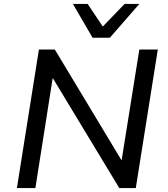

<svg xmlns="http://www.w3.org/2000/svg" viewBox="-20 -957 856 977"><path d="M66 0 178 -705H259L598 -142H599L689 -705H783L671 0H587L249 -559H248L160 0ZM451 -765 351 -937H426L503 -822L614 -937H689L539 -765Z"/></svg>

Font: Nunito Sans 7pt Medium
Style: Italic
Weight: 500
Italic angle: -9°
Designer: Vernon Adams
Foundry: Vernon Adams
Version: Version 3.101;gftools[0.9.27]